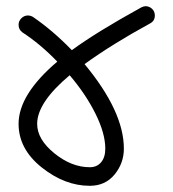

<svg xmlns="http://www.w3.org/2000/svg" viewBox="-20 -600 560 620"><path d="M100 -200Q100 -150 155.5 -105Q211 -60 270 -60Q293 -60 306.5 -76Q320 -92 320 -120Q320 -169 288.5 -232.5Q257 -296 205 -357Q100 -269 100 -200ZM450 -580Q462 -580 471 -571.5Q480 -563 480 -550Q480 -532 464 -524Q343 -458 253 -393Q380 -240 380 -120Q380 -73 350 -36.5Q320 0 270 0Q189 0 114.5 -59.5Q40 -119 40 -200Q40 -295 165 -401Q110 -458 53 -495Q40 -504 40 -520Q40 -532 49 -541Q58 -550 70 -550Q79 -550 87 -545Q151 -501 212 -438Q291 -496 436 -576Q444 -580 450 -580Z"/></svg>

Font: Pecita
Style: Book
Weight: 400
Width: 7
Version: Version 4.3